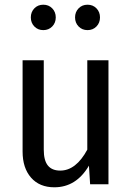

<svg xmlns="http://www.w3.org/2000/svg" viewBox="-20 -783 561 816"><path d="M441 0H363L358 -79Q304 13 211 13Q148 13 112 -28Q76 -69 76 -139V-527H166V-147Q166 -101 183.5 -79.5Q201 -58 236 -58Q303 -58 351 -147V-527H441ZM217 -709Q217 -686 202 -670.5Q187 -655 164 -655Q141 -655 126 -670.5Q111 -686 111 -709Q111 -732 126 -747.5Q141 -763 164 -763Q187 -763 202 -747.5Q217 -732 217 -709ZM405 -709Q405 -686 390 -670.5Q375 -655 352 -655Q329 -655 314 -670.5Q299 -686 299 -709Q299 -732 314 -747.5Q329 -763 352 -763Q375 -763 390 -747.5Q405 -732 405 -709Z"/></svg>

Font: Fira Sans Condensed
Style: Regular
Weight: 400
Width: 3
Designer: bBox Type GmbH & Carrois Corporate GbR & Edenspiekermann AG
Foundry: bBox Type GmbH & Carrois Corporate GbR & Edenspiekermann AG
Version: Version 4.301